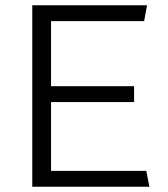

<svg xmlns="http://www.w3.org/2000/svg" viewBox="-20 -706 634 726"><path d="M102 0V-686H536L525 -626H173V-380H487V-320H173V-60H533L545 0Z"/></svg>

Font: Chivo ExtraLight
Style: Regular
Weight: 250
Designer: Hector Gatti
Foundry: Omnibus-Type
Version: Version 2.002